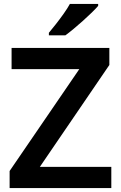

<svg xmlns="http://www.w3.org/2000/svg" viewBox="-20 -958 616 978"><path d="M547 0H29V-87L384 -606H39V-714H537V-627L183 -108H547ZM480 -928Q468 -914 447.5 -894Q427 -874 402.5 -852Q378 -830 354.5 -810.5Q331 -791 313 -778H229V-791Q245 -810 265 -835.5Q285 -861 304.5 -888.5Q324 -916 336 -938H480Z"/></svg>

Font: Noto Sans Thai SemiBold
Style: Regular
Weight: 600
Version: Version 2.001